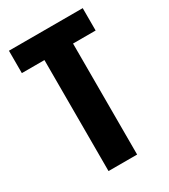

<svg xmlns="http://www.w3.org/2000/svg" viewBox="-158 -697 679 773"><g transform="rotate(-30 181.5 -310.0)"><path d="M115 -516H10V-620H353V-516H248V0H115Z"/></g></svg>

Font: Smooch Sans ExtraBold
Style: Regular
Weight: 800
Designer: Robert E. Leuschke
Foundry: Robert E. Leuschke
Version: Version 1.010